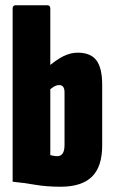

<svg xmlns="http://www.w3.org/2000/svg" viewBox="-20 -703 434 729"><path d="M210 6Q157 6 113.5 -1.5Q70 -9 28 -13V-670Q28 -683 39 -683H160Q171 -683 171 -670V-114Q177 -113 183.5 -111.5Q190 -110 197 -110Q211 -110 218 -120.5Q225 -131 225 -153V-352Q225 -366 220 -373Q215 -380 205 -380Q193 -380 181.5 -372Q170 -364 161 -356L155 -443Q193 -476 220.5 -489.5Q248 -503 275 -503Q324 -503 346 -474Q368 -445 368 -381V-151Q368 -70 329 -32Q290 6 210 6Z"/></svg>

Font: Sofia Sans Extra Condensed Black
Style: Regular
Weight: 900
Designer: Botio Nikoltchev, Ani Petrova
Foundry: lettersoup
Version: Version 4.101